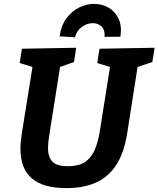

<svg xmlns="http://www.w3.org/2000/svg" viewBox="-20 -948 809 980"><path d="M487.9 -699.3 769.1 -704.3 757.6 -631.3 667 -600.9 684.8 -622.6 629.7 -270.7Q614.7 -172.4 575.8 -109.9Q537 -47.5 473.1 -17.7Q409.2 12.1 317.9 12.1Q200.2 12.1 142.3 -37.7Q84.3 -87.5 84.3 -189.8Q84.3 -207.1 86.2 -226.3Q88 -245.5 91.3 -266.5L148.4 -622.6L161.3 -601.6L80.4 -626.3L91.9 -699.3L369.1 -704.3L357.5 -631.3L271.6 -600.9L289.2 -622.6L231.4 -257.6Q228.4 -239.4 226.7 -223.1Q225.1 -206.8 225.1 -193.2Q225.1 -144.9 248.2 -122.3Q271.3 -99.6 326 -99.6Q379.7 -99.6 411.9 -119.9Q444.2 -140.3 462.3 -180.4Q480.4 -220.6 489.7 -279.6L544.1 -622.6L559 -600.6L476.4 -626.3ZM459.7 -928.2Q500.4 -928.2 534 -909Q567.6 -889.8 585.2 -852.4Q602.8 -815.1 594.7 -760.6L514 -759.9Q516 -797.5 497.6 -813.7Q479.1 -829.8 454 -829.8Q424 -829.8 397.6 -810.6Q371.1 -791.5 362.8 -757.5L284.4 -762.6Q292.1 -818.8 319.7 -855.3Q347.2 -891.8 384.7 -910Q422.1 -928.2 459.7 -928.2Z"/></svg>

Font: Bitter Thin
Style: Italic
Weight: 100
Italic angle: -9°
Designer: Sol Matas, and Bitter project Authors
Foundry: Sol Matas
Version: Version 2.002